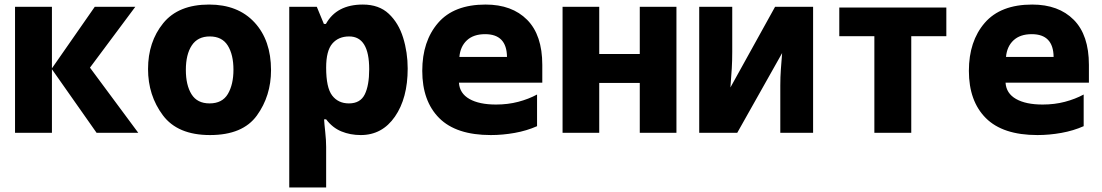

<svg xmlns="http://www.w3.org/2000/svg" viewBox="-20 -583 4840 843"><path d="M46 0V-553H208V-283L396 -553H574L375 -286L587 0H404L208 -279V0Z M902 10Q1046 10 1108 -76Q1170 -162 1170 -275Q1170 -406 1097.5 -484.5Q1025 -563 898 -563Q763 -563 696.5 -481Q630 -399 630 -280Q630 -164 695 -77Q760 10 902 10ZM900 -129Q846 -129 821 -169Q796 -209 796 -276Q796 -344 822 -383.5Q848 -423 901 -423Q955 -423 980 -383Q1005 -343 1005 -277Q1005 -212 980.5 -170.5Q956 -129 900 -129Z M1250 240H1412V62Q1412 33 1408 -3.5Q1404 -40 1403 -59H1412Q1440 -22 1479 -6Q1518 10 1564 10Q1658 10 1714 -71Q1770 -152 1770 -282Q1770 -353 1750 -417.5Q1730 -482 1687 -522.5Q1644 -563 1573 -563Q1458 -563 1411 -478H1402L1371 -553H1250ZM1513 -423Q1601 -423 1601 -279Q1601 -208 1581.5 -168.5Q1562 -129 1512 -129Q1465 -129 1438.5 -163.5Q1412 -198 1412 -286Q1412 -360 1439 -391.5Q1466 -423 1513 -423Z M2135 10Q2187 10 2240 0.5Q2293 -9 2338 -29V-168Q2301 -148 2255.5 -136Q2210 -124 2158 -124Q2084 -124 2041 -148.5Q1998 -173 1995 -220H2361V-298Q2361 -429 2294.5 -496Q2228 -563 2112 -563Q1973 -563 1903.5 -482.5Q1834 -402 1834 -272Q1834 -139 1908.5 -64.5Q1983 10 2135 10ZM1997 -333Q2001 -379 2030 -406Q2059 -433 2110 -433Q2205 -433 2206 -333Z M2450 0V-553H2611V-346H2789V-553H2950V0H2789V-219H2611V0Z M3050 0H3217L3414 -350Q3411 -312 3408.5 -278.5Q3406 -245 3406 -208V0H3550V-553H3383L3187 -199Q3191 -250 3193 -283Q3195 -316 3195 -356V-553H3050Z M3819 0V-424H3665V-550H4135V-424H3981V0Z M4535 10Q4587 10 4640 0.5Q4693 -9 4738 -29V-168Q4701 -148 4655.5 -136Q4610 -124 4558 -124Q4484 -124 4441 -148.5Q4398 -173 4395 -220H4761V-298Q4761 -429 4694.5 -496Q4628 -563 4512 -563Q4373 -563 4303.5 -482.5Q4234 -402 4234 -272Q4234 -139 4308.5 -64.5Q4383 10 4535 10ZM4397 -333Q4401 -379 4430 -406Q4459 -433 4510 -433Q4605 -433 4606 -333Z"/></svg>

Font: Noto Sans Mono Extra
Style: Regular
Weight: 800
Designer: Monotype Design Team
Foundry: Monotype Imaging Inc.
Version: Version 1.900